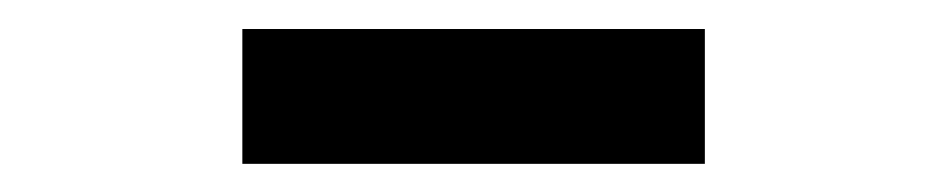

<svg xmlns="http://www.w3.org/2000/svg" viewBox="-20 -789 666 135"><path d="M150.4 -673.8V-768.6H475.6V-673.8Z"/></svg>

Font: Bpmf Zihi Sans Bold
Style: Bold
Weight: 700
Foundry: But Ko
Version: Version 1.320